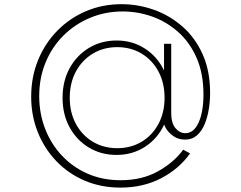

<svg xmlns="http://www.w3.org/2000/svg" viewBox="-20 -706 1124 896"><path d="M542.5 169.5Q647.5 169.5 731.5 126Q815.5 82.5 867 10L835 -7.5Q791.5 52 717.2 93.5Q643 135 543 135Q458 135 388.2 104.2Q318.5 73.5 268 19.2Q217.5 -35 190.2 -106Q163 -177 163 -257.5Q163 -343 193 -415.2Q223 -487.5 276.5 -540.5Q330 -593.5 400.8 -623Q471.5 -652.5 552.5 -652.5Q623.5 -652.5 690.8 -628.5Q758 -604.5 812 -556.2Q866 -508 897.8 -435.2Q929.5 -362.5 929.5 -265Q929.5 -184.5 907 -134.5Q884.5 -84.5 845 -84.5Q818.5 -84.5 798.8 -108Q779 -131.5 779 -178V-501.5H745.5V-377Q715 -441 656.8 -479Q598.5 -517 524 -517Q453 -517 395.8 -482.8Q338.5 -448.5 305.2 -388.2Q272 -328 272 -249.5Q272 -171.5 305.2 -111.2Q338.5 -51 395.5 -17Q452.5 17 523.5 17Q598.5 17 657.2 -21.2Q716 -59.5 746 -124.5Q756 -97 782.2 -75.8Q808.5 -54.5 843.5 -54.5Q876.5 -54.5 899 -74.2Q921.5 -94 935 -126.5Q948.5 -159 954.5 -197.2Q960.5 -235.5 960.5 -272Q960.5 -376 925.2 -453.8Q890 -531.5 830.2 -583.2Q770.5 -635 697 -660.8Q623.5 -686.5 547 -686.5Q458 -686.5 381.2 -653.8Q304.5 -621 247 -562.2Q189.5 -503.5 157.5 -425Q125.5 -346.5 125.5 -255Q125.5 -166.5 156.2 -89.5Q187 -12.5 242.8 45.8Q298.5 104 374.8 136.8Q451 169.5 542.5 169.5ZM527 -14.5Q463.5 -14.5 413.2 -44.5Q363 -74.5 334.2 -127.8Q305.5 -181 305.5 -249.5Q305.5 -319 334.2 -372.2Q363 -425.5 413.2 -455.8Q463.5 -486 527 -486Q591 -486 641 -455.8Q691 -425.5 719.5 -372.2Q748 -319 748 -249.5Q748 -181 719.5 -127.8Q691 -74.5 641 -44.5Q591 -14.5 527 -14.5Z"/></svg>

Font: Spartan ExtraLight
Style: Regular
Weight: 200
Designer: Matt Bailey, Mirko Velimirovic
Foundry: Matt Bailey
Version: Version 1.003; ttfautohint (v1.8.3)